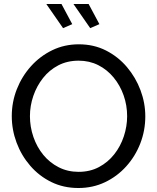

<svg xmlns="http://www.w3.org/2000/svg" viewBox="-20 -937 788 962"><path d="M373 5Q298 5 237 -25Q176 -55 131.5 -106.5Q87 -158 63 -222.5Q39 -287 39 -355Q39 -426 64.5 -490.5Q90 -555 135.5 -605.5Q181 -656 242 -685.5Q303 -715 375 -715Q450 -715 511 -684Q572 -653 616 -601Q660 -549 684 -485Q708 -421 708 -354Q708 -283 683 -218.5Q658 -154 612.5 -103.5Q567 -53 506 -24Q445 5 373 5ZM130 -355Q130 -301 147.5 -250.5Q165 -200 197 -161Q229 -122 274 -99Q319 -76 374 -76Q431 -76 476 -100Q521 -124 552.5 -164Q584 -204 600.5 -254Q617 -304 617 -355Q617 -409 599.5 -459Q582 -509 549.5 -548.5Q517 -588 472.5 -610.5Q428 -633 374 -633Q317 -633 272 -609.5Q227 -586 195.5 -546Q164 -506 147 -456.5Q130 -407 130 -355ZM348 -917H424L478 -816L432 -796ZM212 -917H288L342 -816L296 -796Z"/></svg>

Font: Raleway Thin Medium
Style: Regular
Weight: 500
Version: Version 4.026